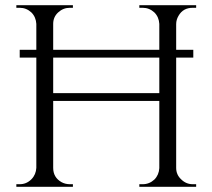

<svg xmlns="http://www.w3.org/2000/svg" viewBox="-20 -720 818 740"><path d="M517 -10C517 -10 517 0 517 0C517 0 736 0 736 0C736 0 736 -10 736 -10C736 -10 723 -10 723 -10C723 -10 723 -10 723 -10C706 -10 691 -16 678 -29C665 -41 659 -56 659 -73C659 -73 659 -498 659 -498C659 -498 725 -498 725 -498C725 -498 725 -528 725 -528C725 -528 659 -528 659 -528C659 -528 659 -627 659 -627C659 -627 659 -627 659 -627C659 -638 662 -649 668 -659C668 -659 668 -659 668 -659C680 -680 698 -690 723 -690C723 -690 736 -690 736 -690C736 -690 736 -700 736 -700C736 -700 517 -700 517 -700C517 -700 517 -690 517 -690C517 -690 530 -690 530 -690C530 -690 530 -690 530 -690C547 -690 562 -684 575 -672C587 -660 593 -645 594 -628C594 -628 594 -528 594 -528C594 -528 185 -528 185 -528C185 -528 185 -628 185 -628C185 -628 185 -628 185 -628C185 -645 191 -660 204 -672C217 -684 232 -690 249 -690C249 -690 261 -690 261 -690C261 -690 261 -700 261 -700C261 -700 43 -700 43 -700C43 -700 43 -690 43 -690C43 -690 56 -690 56 -690C56 -690 56 -690 56 -690C73 -690 88 -684 101 -672C113 -660 119 -645 120 -628C120 -628 120 -528 120 -528C120 -528 56 -528 56 -528C56 -528 56 -498 56 -498C56 -498 120 -498 120 -498C120 -498 120 -73 120 -73C120 -73 120 -73 120 -73C119 -56 113 -41 101 -29C88 -16 73 -10 56 -10C56 -10 43 -10 43 -10C43 -10 43 0 43 0C43 0 261 0 261 0C261 0 261 -10 261 -10C261 -10 249 -10 249 -10C249 -10 249 -10 249 -10C237 -10 226 -13 217 -18C217 -18 217 -18 217 -18C196 -30 185 -48 185 -73C185 -73 185 -331 185 -331C185 -331 594 -331 594 -331C594 -331 594 -72 594 -72C594 -72 594 -72 594 -72C593 -55 587 -40 575 -28C562 -16 547 -10 530 -10C530 -10 517 -10 517 -10ZM185 -498C185 -498 594 -498 594 -498C594 -498 594 -361 594 -361C594 -361 185 -361 185 -361C185 -361 185 -498 185 -498Z"/></svg>

Font: Cinzel Utterance
Style: Regular
Weight: 500
Designer: Natanael Gama
Foundry: ""
Version: ""